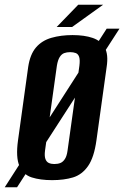

<svg xmlns="http://www.w3.org/2000/svg" viewBox="-54 -748 524 810"><path d="M-34 42 396 -627H450L18 42ZM166 12Q116 12 80 0.5Q44 -11 28 -47.5Q12 -84 22 -156L65 -466Q73 -519 98 -548Q123 -577 163 -588.5Q203 -600 252 -600Q302 -600 337 -588Q372 -576 388 -547Q404 -518 396 -466L353 -157Q343 -84 317.5 -47.5Q292 -11 254 0.5Q216 12 166 12ZM175 -56Q190 -56 201 -60.5Q212 -65 220 -77.5Q228 -90 231 -113L281 -471Q284 -495 280 -507.5Q276 -520 266 -524Q256 -528 242 -528Q228 -528 217 -524Q206 -520 198 -507.5Q190 -495 186 -471L136 -113Q133 -90 137.5 -77.5Q142 -65 152 -60.5Q162 -56 175 -56ZM185 -634 276 -728H381L250 -634Z"/></svg>

Font: Alumni Sans Thin
Style: Bold Italic
Weight: 700
Italic angle: -8°
Version: Version 1.016